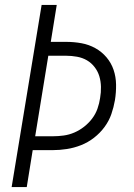

<svg xmlns="http://www.w3.org/2000/svg" viewBox="-20 -755 540 775"><path d="M27 0 148 -735H209L185 -586H247Q279 -586 309 -580.5Q339 -575 365 -560.5Q391 -546 410 -523.5Q429 -501 438.5 -473Q448 -445 448.5 -413.5Q449 -382 444 -351Q439 -322 429.5 -294.5Q420 -267 402 -242.5Q384 -218 359.5 -199Q335 -180 307 -169Q279 -158 250 -153.5Q221 -149 193 -149H112L88 0ZM122 -205H194Q215 -205 237 -208Q259 -211 280 -220Q301 -229 319.5 -243.5Q338 -258 352 -276.5Q366 -295 373.5 -316.5Q381 -338 384 -359Q388 -382 387.5 -404.5Q387 -427 381 -447Q375 -467 362 -484Q349 -501 331 -511.5Q313 -522 291 -526Q269 -530 247 -530H175Z"/></svg>

Font: Iosevka Term Curly Light
Style: Italic
Weight: 300
Italic angle: -9°
Designer: Belleve Invis
Foundry: Belleve Invis
Version: Version 32.3.0